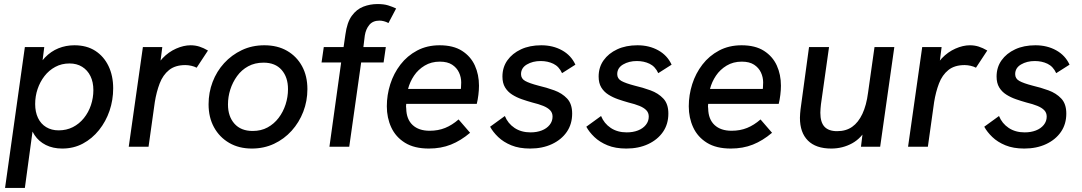

<svg xmlns="http://www.w3.org/2000/svg" viewBox="-20 -726 5354 950"><path d="M5 204 103 -493H199L181 -351L153 -363Q173 -411 202.5 -441.5Q232 -472 269 -487Q306 -502 348 -502Q409 -502 451.5 -474.5Q494 -447 517 -399Q540 -351 540 -289Q540 -231 522 -178Q504 -125 470 -82.5Q436 -40 390 -15.5Q344 9 288 9Q242 9 207 -8.5Q172 -26 151 -57.5Q130 -89 125 -131L150 -142L103 204ZM270 -81Q309 -81 340.5 -97Q372 -113 395 -141.5Q418 -170 430 -206Q442 -242 442 -280Q442 -320 427.5 -349.5Q413 -379 386.5 -395.5Q360 -412 324 -412Q285 -412 253.5 -395Q222 -378 200 -349.5Q178 -321 166 -285.5Q154 -250 154 -211Q154 -172 168 -142.5Q182 -113 208.5 -97Q235 -81 270 -81Z M617 0 687 -493H783L766 -360L742 -363Q754 -406 784 -437.5Q814 -469 851.5 -485.5Q889 -502 923 -502Q946 -502 966.5 -495.5Q987 -489 1009 -476L953 -391Q942 -397 926.5 -400.5Q911 -404 897 -404Q847 -404 816.5 -379.5Q786 -355 770 -313Q754 -271 746 -221L715 0Z M1226 9Q1162 9 1114 -19Q1066 -47 1039 -96Q1012 -145 1012 -210Q1012 -268 1032 -320.5Q1052 -373 1089 -413.5Q1126 -454 1176.5 -478Q1227 -502 1288 -502Q1353 -502 1400.5 -474.5Q1448 -447 1474.5 -398.5Q1501 -350 1501 -285Q1501 -226 1480.5 -173Q1460 -120 1423 -79Q1386 -38 1336 -14.5Q1286 9 1226 9ZM1230 -78Q1272 -78 1304 -95.5Q1336 -113 1358.5 -142.5Q1381 -172 1393 -209Q1405 -246 1405 -285Q1405 -344 1373.5 -380Q1342 -416 1284 -416Q1241 -416 1208 -398Q1175 -380 1153 -349.5Q1131 -319 1119.5 -283Q1108 -247 1108 -209Q1108 -150 1140 -114Q1172 -78 1230 -78Z M1610 0 1668 -417H1571L1582 -493H1680L1689 -555Q1697 -615 1720.5 -647.5Q1744 -680 1777.5 -693Q1811 -706 1848 -706Q1879 -706 1900 -699.5Q1921 -693 1940 -684L1902 -612Q1891 -618 1879.5 -621Q1868 -624 1858 -624Q1825 -624 1807.5 -603Q1790 -582 1785 -550L1778 -493H1889L1878 -417H1767L1708 0Z M2102 9Q2030 9 1984 -19.5Q1938 -48 1916 -95.5Q1894 -143 1894 -200Q1894 -256 1911 -309.5Q1928 -363 1961.5 -406.5Q1995 -450 2044 -476Q2093 -502 2155 -502Q2223 -502 2266 -474.5Q2309 -447 2329.5 -402Q2350 -357 2350 -302Q2350 -281 2347 -256.5Q2344 -232 2339 -212H1990Q1989 -206 1989 -200Q1989 -194 1990 -189Q1991 -136 2021.5 -107.5Q2052 -79 2106 -79Q2148 -79 2182.5 -93Q2217 -107 2249 -135L2306 -69Q2260 -30 2211 -10.5Q2162 9 2102 9ZM2258 -267Q2260 -283 2261 -293Q2262 -303 2262 -318Q2262 -344 2251 -367.5Q2240 -391 2217 -406Q2194 -421 2156 -421Q2114 -421 2081.5 -401.5Q2049 -382 2028.5 -351.5Q2008 -321 1999 -286H2289Z M2603 9Q2549 9 2510 -7Q2471 -23 2445 -48Q2419 -73 2405 -99L2478 -152Q2493 -115 2526 -93Q2559 -71 2605 -71Q2636 -71 2660.5 -80.5Q2685 -90 2699.5 -108Q2714 -126 2714 -149Q2714 -168 2702 -180.5Q2690 -193 2668 -202Q2646 -211 2613 -219Q2588 -226 2562 -235Q2536 -244 2514 -258Q2492 -272 2479 -293.5Q2466 -315 2466 -347Q2466 -393 2490.5 -427.5Q2515 -462 2558 -482Q2601 -502 2658 -502Q2716 -502 2761 -477Q2806 -452 2827 -406L2761 -364Q2746 -397 2718 -410.5Q2690 -424 2655 -424Q2616 -424 2587 -407Q2558 -390 2558 -359Q2558 -337 2578.5 -325.5Q2599 -314 2645 -302Q2684 -293 2722.5 -279Q2761 -265 2786 -238.5Q2811 -212 2811 -164Q2811 -112 2784.5 -73.5Q2758 -35 2711 -13Q2664 9 2603 9Z M3079 9Q3025 9 2986 -7Q2947 -23 2921 -48Q2895 -73 2881 -99L2954 -152Q2969 -115 3002 -93Q3035 -71 3081 -71Q3112 -71 3136.5 -80.5Q3161 -90 3175.5 -108Q3190 -126 3190 -149Q3190 -168 3178 -180.5Q3166 -193 3144 -202Q3122 -211 3089 -219Q3064 -226 3038 -235Q3012 -244 2990 -258Q2968 -272 2955 -293.5Q2942 -315 2942 -347Q2942 -393 2966.5 -427.5Q2991 -462 3034 -482Q3077 -502 3134 -502Q3192 -502 3237 -477Q3282 -452 3303 -406L3237 -364Q3222 -397 3194 -410.5Q3166 -424 3131 -424Q3092 -424 3063 -407Q3034 -390 3034 -359Q3034 -337 3054.5 -325.5Q3075 -314 3121 -302Q3160 -293 3198.5 -279Q3237 -265 3262 -238.5Q3287 -212 3287 -164Q3287 -112 3260.5 -73.5Q3234 -35 3187 -13Q3140 9 3079 9Z M3596 9Q3524 9 3478 -19.5Q3432 -48 3410 -95.5Q3388 -143 3388 -200Q3388 -256 3405 -309.5Q3422 -363 3455.5 -406.5Q3489 -450 3538 -476Q3587 -502 3649 -502Q3717 -502 3760 -474.5Q3803 -447 3823.5 -402Q3844 -357 3844 -302Q3844 -281 3841 -256.5Q3838 -232 3833 -212H3484Q3483 -206 3483 -200Q3483 -194 3484 -189Q3485 -136 3515.5 -107.5Q3546 -79 3600 -79Q3642 -79 3676.5 -93Q3711 -107 3743 -135L3800 -69Q3754 -30 3705 -10.5Q3656 9 3596 9ZM3752 -267Q3754 -283 3755 -293Q3756 -303 3756 -318Q3756 -344 3745 -367.5Q3734 -391 3711 -406Q3688 -421 3650 -421Q3608 -421 3575.5 -401.5Q3543 -382 3522.5 -351.5Q3502 -321 3493 -286H3783Z M4093 9Q4017 9 3977.5 -30.5Q3938 -70 3938 -143Q3938 -154 3939 -164Q3940 -174 3941 -185L3983 -493H4082L4042 -210Q4041 -199 4040 -189Q4039 -179 4039 -168Q4039 -121 4059.5 -99Q4080 -77 4122 -77Q4166 -77 4196.5 -98.5Q4227 -120 4247 -162.5Q4267 -205 4275 -267L4307 -493H4405L4335 0H4240L4253 -106L4273 -100Q4244 -43 4196.5 -17Q4149 9 4093 9Z M4473 0 4543 -493H4639L4622 -360L4598 -363Q4610 -406 4640 -437.5Q4670 -469 4707.5 -485.5Q4745 -502 4779 -502Q4802 -502 4822.5 -495.5Q4843 -489 4865 -476L4809 -391Q4798 -397 4782.5 -400.5Q4767 -404 4753 -404Q4703 -404 4672.5 -379.5Q4642 -355 4626 -313Q4610 -271 4602 -221L4571 0Z M5048 9Q4994 9 4955 -7Q4916 -23 4890 -48Q4864 -73 4850 -99L4923 -152Q4938 -115 4971 -93Q5004 -71 5050 -71Q5081 -71 5105.5 -80.5Q5130 -90 5144.5 -108Q5159 -126 5159 -149Q5159 -168 5147 -180.5Q5135 -193 5113 -202Q5091 -211 5058 -219Q5033 -226 5007 -235Q4981 -244 4959 -258Q4937 -272 4924 -293.5Q4911 -315 4911 -347Q4911 -393 4935.5 -427.5Q4960 -462 5003 -482Q5046 -502 5103 -502Q5161 -502 5206 -477Q5251 -452 5272 -406L5206 -364Q5191 -397 5163 -410.5Q5135 -424 5100 -424Q5061 -424 5032 -407Q5003 -390 5003 -359Q5003 -337 5023.5 -325.5Q5044 -314 5090 -302Q5129 -293 5167.5 -279Q5206 -265 5231 -238.5Q5256 -212 5256 -164Q5256 -112 5229.5 -73.5Q5203 -35 5156 -13Q5109 9 5048 9Z"/></svg>

Font: Hanken Grotesk Medium
Style: Italic
Weight: 500
Italic angle: -8°
Designer: Alfredo Marco Pradil
Foundry: Hanken Design Co.
Version: Version 3.013